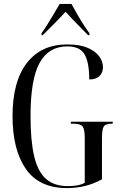

<svg xmlns="http://www.w3.org/2000/svg" viewBox="-20 -951 616 981"><path d="M322 10Q180 10 112 -88Q44 -186 44 -358Q44 -535 117.5 -629.5Q191 -724 323 -724Q387 -724 427 -707Q467 -690 486.5 -663.5Q506 -637 506 -608Q506 -580 488.5 -562.5Q471 -545 436 -545Q436 -631 412.5 -672.5Q389 -714 324 -714Q229 -714 182.5 -630Q136 -546 136 -358Q136 -232 154.5 -153Q173 -74 215 -37Q257 0 327 0Q353 0 375 -4Q397 -8 413 -17V-245Q413 -291 402 -305Q391 -319 355 -319H342V-329H556V-319H550Q519 -319 510 -304.5Q501 -290 501 -242V-35Q421 10 322 10ZM192 -781Q206 -800 222.5 -826.5Q239 -853 255.5 -881Q272 -909 285 -931H345Q357 -909 373 -881Q389 -853 406 -826.5Q423 -800 437 -781V-771H430Q419 -783 396.5 -805.5Q374 -828 351 -852Q328 -876 315 -891Q288 -861 257.5 -830.5Q227 -800 198 -771H192Z"/></svg>

Font: Noto Serif Display ExtraCondensed
Style: Regular
Weight: 400
Width: 2
Designer: Monotype Design Team
Foundry: Monotype Imaging Inc.
Version: Version 2.009